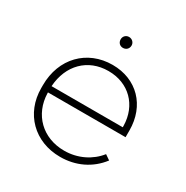

<svg xmlns="http://www.w3.org/2000/svg" viewBox="-159 -821 931 960"><g transform="rotate(30 306.0 -341.0)"><path d="M315 -624C333 -624 347 -637 347 -656C347 -673 333 -687 315 -687C297 -687 284 -673 284 -656C284 -637 297 -624 315 -624ZM315 5H316C404 5 484 -32 537 -102L508 -122C465 -67 395 -32 318 -32H317C193 -32 105 -118 102 -240V-244H550V-283C550 -426 454 -525 314 -525C167 -525 62 -417 62 -263V-246C62 -100 167 5 315 5ZM102 -280C110 -405 193 -488 311 -488H312C429 -488 511 -406 513 -288V-280Z"/></g></svg>

Font: Fixel Display ExtraLight
Style: Regular
Weight: 200
Designer: AlfaBravo + MacPaw
Foundry: Kyrylo Tkachov, Marchela Mozhyna, Serhii Makarenko, Maria Weinstein, Zakhar Kryvoshyya
Version: Version 1.211